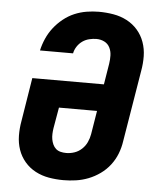

<svg xmlns="http://www.w3.org/2000/svg" viewBox="-53 -789 707 844"><g transform="rotate(5 300.0 -367.5)"><path d="M258 8Q225 8 193.5 2.5Q162 -3 134.5 -17.5Q107 -32 87 -55.5Q67 -79 57 -108Q47 -137 46.5 -169.5Q46 -202 52 -235L83 -427H399L414 -519Q417 -538 416.5 -556.5Q416 -575 408 -591Q400 -607 384 -615Q368 -623 349 -623Q334 -623 317.5 -619Q301 -615 287.5 -605.5Q274 -596 264.5 -581.5Q255 -567 252 -551H106Q112 -578 123.5 -604Q135 -630 152.5 -652.5Q170 -675 193 -693.5Q216 -712 242 -723Q268 -734 295.5 -738.5Q323 -743 349 -743Q382 -743 414 -737.5Q446 -732 473.5 -717.5Q501 -703 521 -680Q541 -657 551.5 -627.5Q562 -598 562.5 -565.5Q563 -533 557 -500L505 -185Q501 -157 490.5 -130Q480 -103 462 -79.5Q444 -56 419.5 -38.5Q395 -21 368 -10.5Q341 0 313 4Q285 8 258 8ZM260 -112Q278 -112 296 -118Q314 -124 328.5 -137.5Q343 -151 351 -168.5Q359 -186 362 -204L379 -308H211L195 -216Q193 -203 192.5 -190.5Q192 -178 194 -166.5Q196 -155 201 -144Q206 -133 214.5 -125.5Q223 -118 235 -115Q247 -112 260 -112Z"/></g></svg>

Font: Iosevka SS04 Hv Ex Obl
Style: Regular
Weight: 900
Width: 7
Italic angle: -9°
Monospace: yes
Designer: Belleve Invis
Foundry: Belleve Invis
Version: Version 19.0.0; ttfautohint (v1.8.4)